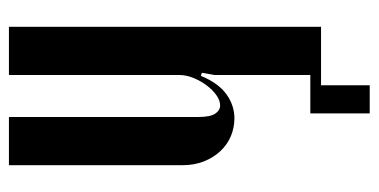

<svg xmlns="http://www.w3.org/2000/svg" viewBox="-229 -510 848 430"><g transform="rotate(-90 195.0 -295.0)"><path d="M240 -269Q224 -230 199 -212Q174 -194 145 -194Q124 -194 105 -202Q86 -210 71.5 -225.5Q57 -241 48.5 -262.5Q40 -284 40 -311V-699H148V-275Q148 -248 155.5 -237Q163 -226 174 -226Q185 -226 197 -234.5Q209 -243 219 -256.5Q229 -270 235.5 -286Q242 -302 242 -317V-699H350V0H242V-238L247 -267ZM243 0H219V109H156V-24H243Z"/></g></svg>

Font: Moniqa Extra Bold Narrow Heading
Style: Regular
Weight: 800
Width: 4
Designer: Rajesh Rajput
Foundry: Rajesh Rajput
Version: Version 1.000;December 15, 2022;FontCreator 14.0.0.2794 32-b